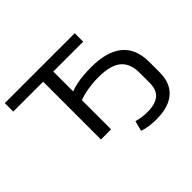

<svg xmlns="http://www.w3.org/2000/svg" viewBox="-188 -980 1445 1445"><g transform="rotate(-45 534.5 -258.0)"><path d="M733 189Q694 189 655.5 183.5Q617 178 589 168L610 86Q638 94 667 98Q696 102 723 102Q806 102 848 67.5Q890 33 890 -43V-149Q890 -249 832 -297Q774 -345 647 -345Q609 -345 572 -341Q535 -337 501 -329.5Q467 -322 437 -311V0H329V-615H11V-705H755V-615H437V-403Q463 -414 498.5 -422Q534 -430 576.5 -433.5Q619 -437 663 -437Q828 -437 913.5 -367Q999 -297 999 -155V-46Q999 32 968 84Q937 136 878 162.5Q819 189 733 189Z"/></g></svg>

Font: Nunito Sans 10pt Expanded Medium
Style: Regular
Weight: 500
Width: 7
Designer: Vernon Adams
Foundry: Vernon Adams
Version: Version 3.101;gftools[0.9.27]